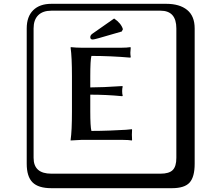

<svg xmlns="http://www.w3.org/2000/svg" viewBox="-20 -774 1140 1006"><path d="M453 -191Q453 -110 459 -88Q504 -88 557 -90Q610 -92 640 -94L671 -97L672 -94Q672 -91 671.5 -81.5Q671 -72 671 -68Q671 -64 671.5 -55Q672 -46 672 -41L671 -38Q653 -41 626 -41H405L350 -38V-41Q357 -88 357 -191V-374Q357 -475 350 -524L351 -527Q380 -524 405 -524H618Q645 -524 663 -527L665 -524Q663 -504 663 -498Q663 -487 665 -475L663 -472Q560 -481 459 -481Q453 -459 453 -374V-316Q517 -316 620 -323L623 -321Q620 -310 620 -297Q620 -282 623 -272L620 -270Q538 -278 453 -278ZM249 -718Q204 -718 180 -694Q156 -670 156 -625V53Q156 136 249 136H821Q866 136 885 117Q904 98 904 53V-625Q904 -718 821 -718ZM1000 84Q1000 153 973.5 182.5Q947 212 881 212H249Q181 212 150.5 181.5Q120 151 120 84V-625Q120 -687 154 -720.5Q188 -754 249 -754H851Q921 -754 960.5 -722Q1000 -690 1000 -625ZM578 -677Q615 -652 624 -621L618 -609L497 -574Q472 -567 466 -567Q453 -567 453 -579Q453 -590 465 -598Z"/></svg>

Font: Libertinus Keyboard
Style: Regular
Weight: 700
Designer: Philipp H. Poll
Foundry: Khaled Hosny
Version: Version 6.7